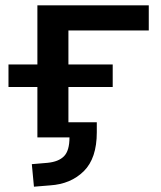

<svg xmlns="http://www.w3.org/2000/svg" viewBox="-20 -518 606 724"><path d="M108 186 100 101 159 96Q201 92 221.5 71Q242 50 242 0H121V-190H12V-275H121V-498H541V-403H238V-275H405V-190H238V-57H345V-19Q345 79 296 127.5Q247 176 169 181Z"/></svg>

Font: Nunito Sans 7pt SemiExpanded SemiBold
Style: Regular
Weight: 600
Width: 6
Designer: Vernon Adams
Foundry: Vernon Adams
Version: Version 3.101;gftools[0.9.27]